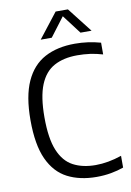

<svg xmlns="http://www.w3.org/2000/svg" viewBox="-102 -1008 734 1078"><g transform="rotate(-10 265.0 -469.0)"><path d="M360 9Q264.5 9 194.5 -27Q124.5 -63 86.5 -145.8Q48.5 -228.5 48.5 -369Q48.5 -505 86.5 -588.8Q124.5 -672.5 196 -710.8Q267.5 -749 368 -749Q443 -749 514.5 -729V-662Q477.5 -673 442.2 -677.8Q407 -682.5 370 -682.5Q292 -682.5 238 -653.2Q184 -624 156.2 -555.8Q128.5 -487.5 128.5 -371Q128.5 -250.5 156.8 -182.2Q185 -114 238.2 -85.8Q291.5 -57.5 366 -57.5Q436.5 -57.5 514.5 -84V-17Q481.5 -5 442.2 2Q403 9 360 9ZM183.5 -804.5 293.5 -945.5H363.5L473.5 -804.5H410.5L328.5 -912.5L246.5 -804.5Z"/></g></svg>

Font: Encode Sans Semi Condensed
Style: Regular
Weight: 400
Width: 4
Designer: Multiple Designers
Foundry: Impallari Type
Version: Version 3.000; ttfautohint (v1.8.3) -l 8 -r 50 -G 200 -x 14 